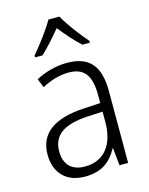

<svg xmlns="http://www.w3.org/2000/svg" viewBox="-117 -839 716 923"><g transform="rotate(-15 241.5 -377.5)"><path d="M270 -765H215C191 -721 140 -655 106 -615V-606H143C175 -635 212 -678 243 -715C273 -677 309 -635 342 -606H379V-615C347 -651 294 -720 270 -765ZM246 -541C190 -541 136 -525 91 -501L109 -457C154 -481 198 -494 242 -494C316 -494 352 -455 352 -352V-313L268 -308C122 -300 43 -245 43 -139C43 -49 96 10 191 10C278 10 322 -30 353 -87H355L364 0H407V-358C407 -485 356 -541 246 -541ZM274 -266 352 -270V-217C351 -105 299 -37 202 -37C139 -37 101 -72 101 -139C101 -219 157 -259 274 -266Z"/></g></svg>

Font: Noto Sans Armenian SemiCondensed Light
Style: Regular
Weight: 300
Width: 4
Designer: Monotype Design Team
Foundry: Monotype Imaging Inc.
Version: Version 2.008